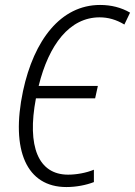

<svg xmlns="http://www.w3.org/2000/svg" viewBox="-20 -745 545 775"><path d="M248 10C288 10 328 2 359 -10V-60C328 -47 288 -40 255 -40C135 -40 88 -153 125 -348H364L375 -398H136C177 -565 261 -675 382 -675C416 -675 449 -666 482 -646L505 -694C469 -715 428 -725 384 -725C225 -725 117 -583 73 -378C22 -137 88 10 248 10Z"/></svg>

Font: Noto Sans Condensed Light
Style: Italic
Weight: 300
Width: 3
Italic angle: -12°
Designer: Monotype Design Team
Foundry: Monotype Imaging Inc.
Version: Version 2.013